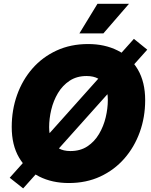

<svg xmlns="http://www.w3.org/2000/svg" viewBox="-20 -974 813 1032"><path d="M350.1 9.8Q260.3 9.8 190.9 -25.1Q121.6 -60.1 82.3 -127.2Q43 -194.3 43 -291.5Q43 -382.8 71.8 -463.6Q100.6 -544.4 154.5 -606Q208.5 -667.5 284.2 -702.4Q359.9 -737.3 453.6 -737.3Q543 -737.3 612.1 -702.6Q681.2 -668 720.7 -600.6Q760.3 -533.2 760.3 -435.5Q760.3 -344.2 731.2 -263.7Q702.1 -183.1 648.2 -121.6Q594.2 -60.1 518.8 -25.1Q443.4 9.8 350.1 9.8ZM358.4 -162.1Q411.6 -162.1 449.7 -187.3Q487.8 -212.4 512.2 -253.7Q536.6 -294.9 548.1 -343Q559.6 -391.1 559.6 -437Q559.6 -479.5 546.9 -507.8Q534.2 -536.1 508.8 -550.8Q483.4 -565.4 445.3 -565.4Q392.6 -565.4 354.2 -540Q315.9 -514.6 291.5 -473.6Q267.1 -432.6 255.6 -384.5Q244.1 -336.4 244.1 -290.5Q244.1 -248.5 257.1 -220Q270 -191.4 295.4 -176.8Q320.8 -162.1 358.4 -162.1ZM104.5 38.6 32.2 -18.6 699.7 -765.1 771.5 -707ZM406.7 -794.4 503.9 -953.6H673.3L535.6 -794.4Z"/></svg>

Font: Inter 16pt Black
Style: Italic
Weight: 900
Italic angle: -9.3988°
Version: Version 4.001;git-66647c0bb